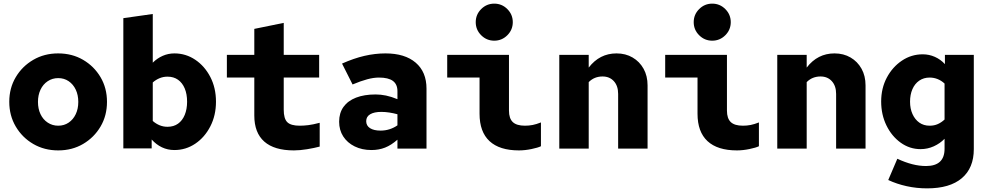

<svg xmlns="http://www.w3.org/2000/svg" viewBox="-20 -818 5440 1057"><path d="M300.5 10Q224 10 163.2 -25.4Q102.4 -60.8 66.7 -121.4Q31 -182 31 -257.5Q31 -333 66.7 -393.1Q102.3 -453.2 163.2 -488.6Q224 -524 300 -524Q377 -524 437.5 -488.6Q498 -453.2 533.5 -393.1Q569 -333 569 -257.3Q569 -181.5 533.5 -121.3Q498 -61 437.5 -25.5Q377 10 300.5 10ZM300.4 -126Q333 -126 358 -143Q383 -160 397 -189.5Q411 -219 411 -257Q411 -295 397 -324.5Q383 -354 358 -371Q333 -388 300.4 -388Q268.4 -388 242.7 -371Q217 -354 203 -324.3Q189 -294.5 189 -257Q189 -219 203 -189.5Q217 -160 242.7 -143Q268.4 -126 300.4 -126Z M659 -1V-718L821 -741V-473Q845 -497 875.5 -510.5Q906 -524 940 -524Q1003 -524 1055 -489Q1107 -454 1138 -394Q1169 -334 1169 -258Q1169 -183 1138 -122.5Q1107 -62 1055 -27Q1003 8 940 8Q903 8 871.5 -7Q840 -22 815 -50V-1ZM902 -120Q936 -120 960 -137Q984 -154 997 -185.5Q1010 -217 1010 -258Q1010 -300 997 -331Q984 -362 960 -379Q936 -396 902 -396Q879 -396 858.5 -387.5Q838 -379 821 -364V-152Q838 -137 858.5 -128.5Q879 -120 902 -120Z M1598 10Q1490 10 1435 -38.5Q1380 -87 1380 -182V-391H1229V-516H1380V-659L1542 -692V-516H1737V-391H1542V-214Q1542 -165 1561.5 -145.5Q1581 -126 1630 -126Q1652 -126 1677 -129Q1702 -132 1740 -142V-11Q1710 -3 1670.5 3.5Q1631 10 1598 10Z M2025 8Q1973 8 1932.5 -12Q1892 -32 1869.5 -67Q1847 -102 1847 -148Q1847 -196 1871 -229.5Q1895 -263 1940 -280.5Q1985 -298 2048 -298Q2076 -298 2105 -292Q2134 -286 2168 -272V-316Q2168 -354 2143 -372.5Q2118 -391 2066 -391Q2037 -391 2001.5 -381.5Q1966 -372 1921 -353L1863 -468Q1928 -497 1986.5 -510.5Q2045 -524 2102 -524Q2209 -524 2268.5 -473Q2328 -422 2328 -330V0H2168V-49Q2134 -19 2100 -5.5Q2066 8 2025 8ZM1996 -151Q1996 -126 2017 -112.5Q2038 -99 2075 -99Q2101 -99 2124.5 -106.5Q2148 -114 2168 -128V-189Q2146 -195 2123.5 -198.5Q2101 -202 2079 -202Q2040 -202 2018 -189Q1996 -176 1996 -151Z M2701 -594Q2659 -594 2629 -624Q2599 -654 2599 -696Q2599 -738 2629 -768Q2659 -798 2701 -798Q2743 -798 2773 -768Q2803 -738 2803 -696Q2803 -654 2773 -624Q2743 -594 2701 -594ZM2837 10Q2730 10 2675 -41Q2620 -92 2620 -192V-391H2442V-516H2782V-209Q2782 -166 2803 -146Q2824 -126 2870 -126Q2892 -126 2912.5 -130Q2933 -134 2958 -144V-13Q2942 -5 2906 2.5Q2870 10 2837 10Z M3059 0V-516H3221V-446Q3281 -524 3374 -524Q3424 -524 3462.5 -501.5Q3501 -479 3523 -439.5Q3545 -400 3545 -348V0H3383V-301Q3383 -345 3359.5 -371Q3336 -397 3297 -397Q3275 -397 3256 -389.5Q3237 -382 3221 -366V0Z M3901 -594Q3859 -594 3829 -624Q3799 -654 3799 -696Q3799 -738 3829 -768Q3859 -798 3901 -798Q3943 -798 3973 -768Q4003 -738 4003 -696Q4003 -654 3973 -624Q3943 -594 3901 -594ZM4037 10Q3930 10 3875 -41Q3820 -92 3820 -192V-391H3642V-516H3982V-209Q3982 -166 4003 -146Q4024 -126 4070 -126Q4092 -126 4112.5 -130Q4133 -134 4158 -144V-13Q4142 -5 4106 2.5Q4070 10 4037 10Z M4259 0V-516H4421V-446Q4481 -524 4574 -524Q4624 -524 4662.5 -501.5Q4701 -479 4723 -439.5Q4745 -400 4745 -348V0H4583V-301Q4583 -345 4559.5 -371Q4536 -397 4497 -397Q4475 -397 4456 -389.5Q4437 -382 4421 -366V0Z M5084 219Q5026 219 4971.5 207Q4917 195 4870 173L4920 56Q4963 76 5002 86Q5041 96 5078 96Q5180 96 5180 1V-54Q5155 -28 5120.5 -12.5Q5086 3 5048 3Q4988 3 4938.5 -32.5Q4889 -68 4860 -127.5Q4831 -187 4831 -259Q4831 -332 4862 -390.5Q4893 -449 4945 -484Q4997 -519 5060 -519Q5095 -519 5126.5 -505Q5158 -491 5182 -465V-516H5341V3Q5341 107 5275 163Q5209 219 5084 219ZM5098 -126Q5123 -126 5143 -135Q5163 -144 5180 -160V-358Q5163 -374 5142 -382.5Q5121 -391 5098 -391Q5065 -391 5040.5 -374Q5016 -357 5003 -327Q4990 -297 4990 -258Q4990 -220 5003.5 -190Q5017 -160 5041 -143Q5065 -126 5098 -126Z"/></svg>

Font: Red Hat Mono VF Light
Style: Regular
Weight: 300
Monospace: yes
Designer: Pentagram, MCKL
Foundry: Pentagram, MCKL
Version: Version 1.023